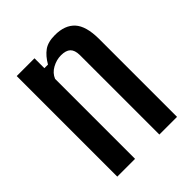

<svg xmlns="http://www.w3.org/2000/svg" viewBox="-176 -709 810 810"><g transform="rotate(-45 229.0 -304.0)"><path d="M52 0V-600H158V-541H179.5Q198.5 -574 222.5 -591.2Q246.5 -608.5 288 -608.5Q347.5 -608.5 377.8 -575.2Q408 -542 408.5 -466V0H303V-475Q302.5 -504 288.8 -517Q275 -530 246 -530Q219 -530 193.5 -516Q168 -502 158 -477V0Z"/></g></svg>

Font: Big Shoulders Medium
Style: Regular
Weight: 500
Designer: Patric King
Foundry: XO Type Co
Version: Version 2.002